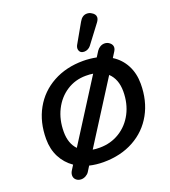

<svg xmlns="http://www.w3.org/2000/svg" viewBox="-186 -1149 1200 1353"><g transform="rotate(-20 414.0 -472.0)"><path d="M812 -420Q812 -293 758 -195.5Q704 -98 605.5 -44Q507 10 378 10Q323 10 273 -2L248 38Q239 52 222.5 61Q206 70 189 70Q166 70 151 56.5Q136 43 136 23Q136 5 147 -12L169 -47Q113 -86 82.5 -145.5Q52 -205 52 -281Q52 -408 106 -505Q160 -602 258.5 -656Q357 -710 485 -710Q532 -710 584 -700L610 -741Q620 -756 635.5 -765Q651 -774 668 -774Q690 -774 707 -759.5Q724 -745 724 -726Q724 -713 716 -700L689 -657Q748 -620 780 -559Q812 -498 812 -420ZM234 -149 521 -601Q498 -605 467 -605Q387 -605 323 -563.5Q259 -522 222.5 -449.5Q186 -377 186 -286Q186 -199 234 -149ZM678 -412Q678 -503 624 -554L335 -99Q356 -95 387 -95Q470 -95 536.5 -136Q603 -177 640.5 -249Q678 -321 678 -412ZM477 -805Q477 -816 483 -828L566 -974Q588 -1014 623 -1014Q641 -1014 654 -1006Q684 -990 684 -966Q684 -950 670 -931L565 -792Q556 -781 543 -774.5Q530 -768 516 -768Q503 -768 494 -773Q486 -777 481.5 -786Q477 -795 477 -805Z"/></g></svg>

Font: Kodchasan
Style: Bold Italic
Weight: 700
Italic angle: -10°
Version: Version 1.000; ttfautohint (v1.6)